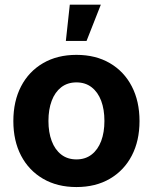

<svg xmlns="http://www.w3.org/2000/svg" viewBox="-20 -775 643 807"><path d="M301.3 11.2Q220.7 11.2 160.9 -23.7Q101.1 -58.6 68.6 -120.8Q36.1 -183.1 36.1 -266.1Q36.1 -349.6 68.6 -412.1Q101.1 -474.6 160.9 -509.5Q220.7 -544.4 301.3 -544.4Q382.3 -544.4 441.9 -509.5Q501.5 -474.6 533.9 -412.1Q566.4 -349.6 566.4 -266.1Q566.4 -183.1 533.9 -120.8Q501.5 -58.6 441.9 -23.7Q382.3 11.2 301.3 11.2ZM301.3 -105Q338.9 -105 365.2 -125.5Q391.6 -146 405.3 -182.4Q418.9 -218.8 418.9 -266.6Q418.9 -314.9 405.3 -351.3Q391.6 -387.7 365.2 -408.2Q338.9 -428.7 301.3 -428.7Q263.7 -428.7 237.3 -408.2Q210.9 -387.7 197.3 -351.3Q183.6 -314.9 183.6 -266.6Q183.6 -218.8 197.3 -182.4Q210.9 -146 237.3 -125.5Q263.7 -105 301.3 -105ZM256.8 -603 273.4 -755.4H403.8L343.8 -603Z"/></svg>

Font: Inter 20pt
Style: Bold
Weight: 700
Version: Version 4.001;git-66647c0bb